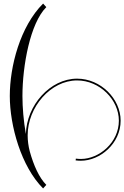

<svg xmlns="http://www.w3.org/2000/svg" viewBox="-20 -814 697 1078"><path d="M240 -774 222 -794C93 -665 35 -442 35 -275C35 -108 99 121 222 244L240 224C199.7 183.7 168.8 114.4 146.9 35.1C139.3 5.6 135.3 -24.4 135.3 -54.4C135.3 -212.3 264.1 -362.4 412.7 -362.4C540.5 -362.4 647.4 -253.3 647.4 -136.7C647.4 -13.7 536.9 78.5 434.1 78.5C424.5 78.5 415.1 77.8 405.9 76.6L404.6 86.6C414.1 87.8 424 88.5 434 88.5C541.7 88.5 657.3 -7.9 657.3 -136.7C657.3 -258.5 546.1 -372.4 412.8 -372.4C261 -372.4 129.1 -222.2 125.3 -61.6C112.3 -134.8 106 -210.1 106 -275C106 -444 149 -683 240 -774Z"/></svg>

Font: FoglihtenNo04
Style: Regular
Weight: 500
Designer: gluk (gluksza@wp.pl)
Foundry: gluk (gluksza@wp.pl)
Version: Version 0.70